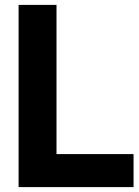

<svg xmlns="http://www.w3.org/2000/svg" viewBox="-20 -765 567 785"><path d="M56 -745H211V-135H526V0H56Z"/></svg>

Font: BLUETTI 2.0
Style: Bold
Weight: 700
Designer: Stijn de Vries
Foundry: tokotype
Version: Version 2.005;October 31, 2023;FontCreator 14.0.0.2814 64-bi